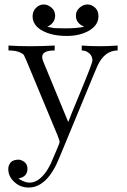

<svg xmlns="http://www.w3.org/2000/svg" viewBox="-20 -635 567 860"><path d="M126 -562Q126 -585 141.5 -600Q157 -615 175 -615Q194 -615 210.5 -601Q227 -587 227 -565Q227 -532 192 -515L224 -509Q249 -508 271 -508Q325 -508 356 -515V-516Q320 -531 320 -565Q320 -586 336.5 -600.5Q353 -615 372 -615Q390 -615 405.5 -601Q421 -587 421 -562Q421 -523 380 -498.5Q339 -474 279 -474Q212 -474 169 -498Q126 -522 126 -562ZM108 205Q71 205 44 180Q17 155 17 122Q17 106 27.5 93Q38 80 66 80Q103 89 103 121Q103 157 63 164Q69 170 84 176.5Q99 183 112 183Q137 183 158.5 165Q180 147 195 121L207 99Q247 7 247 2Q247 -6 238 -28L99 -362Q91 -381 87.5 -387.5Q84 -394 66.5 -401.5Q49 -409 18 -409V-431Q62 -428 113.5 -428Q165 -428 225 -431V-409Q169 -409 169 -380Q169 -369 176 -354L285 -90V-89H286Q288 -97 341 -224.5Q394 -352 394 -364Q394 -384 379.5 -396.5Q365 -409 346 -409V-431Q386 -428 426 -428Q466 -428 507 -431V-409Q449 -409 417 -341Q415 -338 347 -173L246 71Q192 205 108 205Z"/></svg>

Font: cwTeXMing
Style: Medium
Weight: 500
Version: Version 1.17